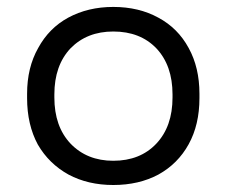

<svg xmlns="http://www.w3.org/2000/svg" viewBox="-20 -523 658 557"><path d="M308.6 13.7Q235.4 13.7 178.7 -16.6Q122.1 -47.9 89.8 -103.5Q58.6 -161.1 58.6 -238.3Q58.6 -242.2 58.6 -251Q58.6 -327.1 90.8 -383.8Q122.1 -441.4 177.7 -471.7Q235.4 -502.9 308.6 -502.9Q382.8 -502.9 439.5 -471.7Q496.1 -441.4 527.3 -383.8Q558.6 -327.1 558.6 -251Q558.6 -247.1 558.6 -238.3Q558.6 -161.1 527.3 -104.5Q496.1 -47.9 439.5 -16.6Q382.8 13.7 308.6 13.7ZM308.6 -56.6Q386.7 -56.6 433.6 -106.4Q480.5 -156.2 480.5 -240.2Q480.5 -243.2 480.5 -249Q480.5 -333 433.6 -382.8Q386.7 -431.6 308.6 -431.6Q232.4 -431.6 184.6 -382.8Q137.7 -333 137.7 -249Q137.7 -246.1 137.7 -240.2Q137.7 -156.2 184.6 -106.4Q232.4 -56.6 308.6 -56.6Z"/></svg>

Font: Kadena Space Grotesk
Style: Regular
Weight: 400
Designer: Florian Karsten
Version: Version 2.000